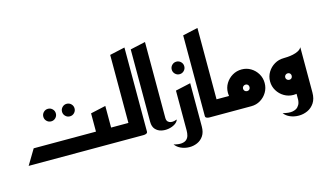

<svg xmlns="http://www.w3.org/2000/svg" viewBox="-110 -1153 2887 1715"><g transform="rotate(-15 1334.0 -295.0)"><path d="M496 -332Q472 -332 455 -349Q438 -366 438 -390Q438 -414 455 -431Q472 -448 496 -448Q520 -448 537 -431Q554 -414 554 -390Q554 -366 537 -349Q520 -332 496 -332ZM323 -332Q299 -332 282 -349Q265 -366 265 -390Q265 -414 282 -431Q299 -448 323 -448Q347 -448 364 -431Q381 -414 381 -390Q381 -366 364 -349Q347 -332 323 -332Z M725 0V-140H945V0ZM25 0 109 -140H685V0ZM605 0V-140H685V-309L825 -340V-23Q825 -11 815 -6Q805 -1 795 -0.5Q785 0 785 0Z M905 0V-140H985V-769L1125 -800V-23Q1125 -11 1115 -6Q1105 -1 1095 -0.5Q1085 0 1085 0Z M1410 -58Q1404 -36 1378.5 -19.5Q1353 -3 1318.5 3Q1284 9 1251.5 1.5Q1219 -6 1197 -30.5Q1175 -55 1175 -100V-769L1315 -800V-100Q1315 -75 1326 -63.5Q1337 -52 1353 -49.5Q1369 -47 1385 -50.5Q1401 -54 1410 -58Z M1540 -442Q1516 -442 1499 -459Q1482 -476 1482 -500Q1482 -524 1499 -541Q1516 -558 1540 -558Q1564 -558 1581 -541Q1598 -524 1598 -500Q1598 -476 1581 -459Q1564 -442 1540 -442Z M1325 150Q1369 162 1397.5 159Q1426 156 1442 142Q1458 128 1464 106.5Q1470 85 1470 60V-309L1610 -340V60Q1610 113 1587.5 146.5Q1565 180 1529 195.5Q1493 211 1453.5 210Q1414 209 1379.5 193.5Q1345 178 1325 150Z M1700 0Q1700 0 1690 -0.5Q1680 -1 1670 -6Q1660 -11 1660 -23V-769L1800 -800V-140H1880V0Z M1840 0V-140H2040L2087 0ZM2084 0Q2038 0 1999 -23Q1960 -46 1936.5 -85Q1913 -124 1913 -170Q1913 -217 1936.5 -255.5Q1960 -294 1999 -317Q2038 -340 2085 -340Q2131 -340 2169 -317Q2207 -294 2230 -255.5Q2253 -217 2253 -170Q2253 -123 2230 -84.5Q2207 -46 2169 -23Q2131 0 2084 0ZM2084 -140Q2097 -140 2105 -148.5Q2113 -157 2113 -170Q2113 -183 2105 -191.5Q2097 -200 2084 -200Q2071 -200 2062 -191.5Q2053 -183 2053 -170Q2053 -157 2062 -148.5Q2071 -140 2084 -140Z M2338 132Q2395 147 2428.5 140.5Q2462 134 2478 116Q2494 98 2498.5 79.5Q2503 61 2503 52V-128L2643 -170V22Q2643 81 2618 118.5Q2593 156 2554.5 173.5Q2516 191 2473.5 191Q2431 191 2394.5 175.5Q2358 160 2338 132ZM2643 -170 2474 -340Q2487 -340 2511 -341.5Q2535 -343 2561.5 -348.5Q2588 -354 2610.5 -365.5Q2633 -377 2643 -396ZM2474 0Q2428 0 2389 -23Q2350 -46 2326.5 -85Q2303 -124 2303 -170Q2303 -217 2326.5 -255.5Q2350 -294 2389 -317Q2428 -340 2475 -340Q2521 -340 2559 -317Q2597 -294 2620 -255.5Q2643 -217 2643 -170Q2643 -123 2620 -84.5Q2597 -46 2559 -23Q2521 0 2474 0ZM2474 -140Q2487 -140 2495 -148.5Q2503 -157 2503 -170Q2503 -183 2495 -191.5Q2487 -200 2474 -200Q2461 -200 2452 -191.5Q2443 -183 2443 -170Q2443 -157 2452 -148.5Q2461 -140 2474 -140Z"/></g></svg>

Font: Reem Kufi Fun
Style: Bold
Weight: 700
Designer: Khaled Hosny
Version: Version 1.005